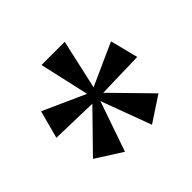

<svg xmlns="http://www.w3.org/2000/svg" viewBox="-86 -774 437 437"><g transform="rotate(-45 132.0 -556.0)"><path d="M94.2 -692.9H168.9L142.1 -573.2L244.1 -619.1L261.2 -551.8L148.9 -548.8L236.8 -459L175.8 -418.9L130.9 -540L88.9 -418.9L25.9 -459L113.8 -548.8L1 -551.8L19 -619.1L121.1 -573.2Z"/></g></svg>

Font: Halibut Cnd
Style: Regular
Weight: 400
Width: 3
Designer: Matteo Maggi
Foundry: Collletttivo
Version: Version 3.080 | FøM Fix